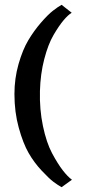

<svg xmlns="http://www.w3.org/2000/svg" viewBox="-20 -638 369 798"><path d="M40 -247Q40 -312 57 -371.5Q74 -431 97.5 -470.5Q121 -510 150 -543.5Q179 -577 199.5 -593Q220 -609 236 -618L278 -585Q263 -576 244 -553.5Q225 -531 202.5 -492.5Q180 -454 164 -392.5Q148 -331 146 -260Q144 -183 158.5 -114Q173 -45 196.5 -1Q220 43 241 70Q262 97 279 109L236 140Q220 131 202.5 118Q185 105 153.5 71.5Q122 38 99 -2Q76 -42 58 -107Q40 -172 40 -247Z"/></svg>

Font: Aikya
Style: Bold
Weight: 700
Designer: Neelakash Kshetrimayum (Latin subset based on Merriweather by Eben Sorkin)
Foundry: Brand New Type
Version: Version 1.00 b005